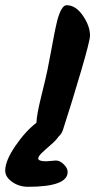

<svg xmlns="http://www.w3.org/2000/svg" viewBox="-96 -548 376 738"><path d="M82 72 119 69Q134 69 149 83.5Q164 98 164 113Q164 170 12 170Q-23 170 -49.5 151Q-76 132 -76 108Q-76 70 -37 13Q2 -44 44 -76Q45 -107 63 -179.5Q81 -252 86.5 -279.5Q92 -307 99.5 -347Q107 -387 112 -413.5Q117 -440 124 -469Q140 -528 160 -528Q195 -528 222.5 -488Q250 -448 250 -411Q250 -392 215.5 -274.5Q181 -157 147 -52Q142 -34 129 -23Q120 -9 99.5 8.5Q79 26 65 39.5Q51 53 51 61Q51 72 82 72Z"/></svg>

Font: Kalam
Style: Bold
Weight: 700
Version: Version 2.001;PS 1.0;hotconv 1.0.79;makeotf.lib2.5.61930; tt